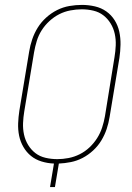

<svg xmlns="http://www.w3.org/2000/svg" viewBox="-20 -763 540 783"><path d="M184 0 200 -96Q174 -97 149.5 -104.5Q125 -112 106.5 -127Q88 -142 75.5 -163.5Q63 -185 58 -209.5Q53 -234 54 -260Q55 -286 59 -312L99 -553Q103 -578 111.5 -603Q120 -628 134 -650.5Q148 -673 168.5 -691.5Q189 -710 213 -722Q237 -734 263 -738.5Q289 -743 314 -743Q341 -743 367 -737Q393 -731 413.5 -716.5Q434 -702 447.5 -680.5Q461 -659 466.5 -633.5Q472 -608 471.5 -581Q471 -554 467 -527L427 -286Q423 -261 415 -237Q407 -213 393.5 -190.5Q380 -168 360 -149.5Q340 -131 317 -119Q294 -107 269 -102Q244 -97 220 -96L204 0ZM214 -114Q236 -114 259.5 -118.5Q283 -123 305 -134Q327 -145 345 -162Q363 -179 376 -199.5Q389 -220 396.5 -243Q404 -266 408 -289L447 -530Q451 -554 452 -578Q453 -602 448 -625Q443 -648 431 -667.5Q419 -687 401.5 -700.5Q384 -714 361 -719.5Q338 -725 313 -725Q291 -725 267 -720.5Q243 -716 221.5 -705Q200 -694 181.5 -677Q163 -660 150 -639.5Q137 -619 130 -596Q123 -573 119 -550L79 -309Q75 -285 74 -261Q73 -237 78 -214Q83 -191 95 -171.5Q107 -152 124.5 -138.5Q142 -125 165.5 -119.5Q189 -114 214 -114Z"/></svg>

Font: Iosevka Term Curly Th Obl
Style: Regular
Weight: 100
Italic angle: -9°
Designer: Belleve Invis
Foundry: Belleve Invis
Version: Version 32.3.0